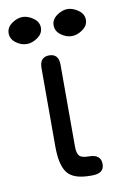

<svg xmlns="http://www.w3.org/2000/svg" viewBox="-101 -654 433 698"><g transform="rotate(-10 115.5 -305.5)"><path d="M32.2 -511.7C45.2 -511.7 58.4 -516.4 71.8 -525.9C85.1 -535.3 91.8 -547.2 91.8 -561.5C91.8 -575.8 85.1 -587.7 71.8 -597.2C58.4 -606.6 45.2 -611.3 32.2 -611.3C19.2 -611.3 6 -606.6 -7.3 -597.2C-20.7 -587.7 -27.3 -575.8 -27.3 -561.5C-27.3 -547.2 -21 -535.3 -8.3 -525.9C4.4 -516.4 17.9 -511.7 32.2 -511.7ZM198.2 -511.7C211.3 -511.7 224.4 -516.4 237.8 -525.9C251.1 -535.3 257.8 -547.2 257.8 -561.5C257.8 -575.8 251.1 -587.7 237.8 -597.2C224.4 -606.6 211.3 -611.3 198.2 -611.3C185.2 -611.3 172 -606.6 158.7 -597.2C145.3 -587.7 138.7 -575.8 138.7 -561.5C138.7 -547.2 145 -535.3 157.7 -525.9C170.4 -516.4 183.9 -511.7 198.2 -511.7ZM182.6 0C211.9 0 226.6 -11.4 226.6 -34.2C226.6 -58.3 211.9 -70.3 182.6 -70.3C165 -70.3 153.3 -73.4 147.5 -79.6C141.6 -85.8 138.7 -97.7 138.7 -115.2V-416C138.7 -443.4 127 -457 103.5 -457C80.1 -457 68.4 -443.4 68.4 -416V-127C68.4 -81.4 75.8 -48.8 90.8 -29.3C105.8 -9.8 134.1 0 175.8 0Z"/></g></svg>

Font: Jura
Style: DemiBold
Weight: 600
Version: Version 2.5.1